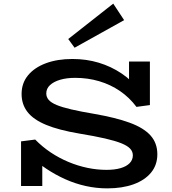

<svg xmlns="http://www.w3.org/2000/svg" viewBox="-20 -1025 948 1058"><path d="M571 13Q511 13 452.5 0Q394 -13 339.5 -37.5Q285 -62 235.5 -95Q186 -128 143 -168L213 -161V0H96V-246L174 -256Q213 -216 259.5 -185Q306 -154 357.5 -132.5Q409 -111 462 -100Q515 -89 567 -89Q612 -89 644.5 -98.5Q677 -108 694.5 -126Q712 -144 712 -169Q712 -190 697 -206Q682 -222 648.5 -235.5Q615 -249 558.5 -262Q502 -275 417 -289Q304 -308 234 -337Q164 -366 131.5 -408Q99 -450 99 -507Q99 -567 134.5 -610Q170 -653 233 -676.5Q296 -700 379 -700Q456 -700 524 -679.5Q592 -659 649.5 -620.5Q707 -582 752 -524L691 -523V-686H806V-446L732 -436Q693 -488 641 -523.5Q589 -559 526.5 -577.5Q464 -596 394 -596Q347 -596 311.5 -585.5Q276 -575 255.5 -556Q235 -537 235 -510Q235 -490 248.5 -474.5Q262 -459 292 -446.5Q322 -434 373.5 -422Q425 -410 502 -397Q617 -377 694 -349Q771 -321 809 -279Q847 -237 847 -175Q847 -116 812.5 -74Q778 -32 716 -9.5Q654 13 571 13ZM391 -762 356 -810 604 -1005 664 -914Z"/></svg>

Font: BioRhyme SemiExpanded SemiBold
Style: Regular
Weight: 600
Width: 6
Designer: Aoife Mooney
Foundry: Aoife Mooney Type
Version: Version 1.600;gftools[0.9.33]